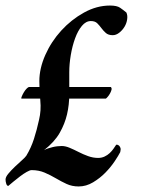

<svg xmlns="http://www.w3.org/2000/svg" viewBox="-20 -665 516 693"><path d="M377 -645Q329 -645 283 -619.5Q237 -594 201 -554.5Q165 -515 143.5 -466.5Q122 -418 122 -372Q122 -338 125.5 -302Q129 -266 121 -233Q113 -196 102.5 -163.5Q92 -131 75 -103Q71 -97 58.5 -86Q46 -75 33 -62.5Q20 -50 10 -38Q0 -26 0 -17Q0 -10 2.5 -2Q5 6 10 6Q17 0 28.5 -9.5Q40 -19 52.5 -28.5Q65 -38 76.5 -44.5Q88 -51 94 -51Q120 -51 141 -42Q162 -33 181.5 -21.5Q201 -10 220.5 -1Q240 8 264 8Q291 8 316 -7Q341 -22 360.5 -42Q380 -62 394 -83Q408 -104 414 -116Q415 -121 415.5 -125.5Q416 -130 413 -135Q411 -139 406.5 -141.5Q402 -144 399 -142Q395 -136 389.5 -128Q384 -120 376 -112.5Q368 -105 357.5 -100Q347 -95 334 -95Q316 -95 298 -101.5Q280 -108 263.5 -116.5Q247 -125 231.5 -131.5Q216 -138 203 -138Q195 -138 186.5 -137Q178 -136 170 -134Q162 -132 154 -129.5Q146 -127 139 -123Q177 -153 195.5 -185.5Q214 -218 222 -252.5Q230 -287 230 -324.5Q230 -362 230 -404Q230 -434 235.5 -466.5Q241 -499 251 -526.5Q261 -554 275.5 -571.5Q290 -589 308 -589Q323 -589 331 -581Q339 -573 346 -563.5Q353 -554 362 -546Q371 -538 387 -538Q399 -538 410.5 -547Q422 -556 429.5 -568.5Q437 -581 439 -595.5Q441 -610 436 -620Q425 -629 413.5 -637Q402 -645 377 -645ZM85 -351Q82 -351 76.5 -345.5Q71 -340 66.5 -332.5Q62 -325 59 -318Q56 -311 57 -309H362Q365 -311 369.5 -316.5Q374 -322 377.5 -328.5Q381 -335 382.5 -341Q384 -347 380 -351Z"/></svg>

Font: Vermiglione
Style: Italic
Weight: 400
Italic angle: -11°
Version: Version 1.105